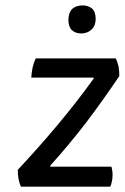

<svg xmlns="http://www.w3.org/2000/svg" viewBox="-20 -702 469 722"><path d="M428.7 -416Q428.7 -435.5 425.8 -452.1Q421.9 -469.7 415 -482.4Q314.5 -482.4 114.3 -482.4Q107.4 -467.8 102.5 -448.2Q98.6 -427.7 97.7 -410.2Q175.8 -410.2 332 -410.2Q332 -409.2 332 -406.2Q266.6 -315.4 194.3 -229.5Q122.1 -143.6 46.9 -63.5Q46.9 -43.9 49.8 -28.3Q52.7 -13.7 58.6 0Q170.9 0 394.5 0Q398.4 -7.8 400.4 -18.6Q403.3 -29.3 403.3 -43.9Q403.3 -57.6 401.4 -64.5Q400.4 -72.3 398.4 -75.2Q321.3 -75.2 168.9 -75.2Q168.9 -76.2 168.9 -79.1Q240.2 -158.2 304.7 -242.2Q368.2 -326.2 428.7 -416ZM291 -681.6Q265.6 -681.6 251 -668Q237.3 -653.3 237.3 -627Q237.3 -601.6 250 -588.9Q263.7 -576.2 285.2 -576.2Q308.6 -576.2 324.2 -590.8Q339.8 -605.5 339.8 -630.9Q339.8 -657.2 326.2 -669.9Q311.5 -681.6 291 -681.6Z"/></svg>

Font: cl
Style: Italic
Weight: 400
Designer: Mitja Miklavcic
Version: Version 7.504; 2011; Build 1022